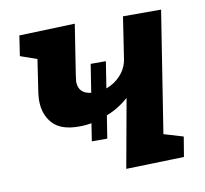

<svg xmlns="http://www.w3.org/2000/svg" viewBox="-66 -608 733 685"><g transform="rotate(-10 301.0 -266.0)"><path d="M490 -94 560 -73 548 -1 338 5 383 -244Q347 -212 303 -195L290 -113H234L244 -177Q224 -173 198 -173Q133 -173 103.5 -205.5Q74 -238 74 -289Q74 -298 76 -316L94 -436L34 -457L45 -530L247 -537L219 -357Q216 -336 216 -333Q216 -289 262 -284L278 -386H333L318 -290Q349 -301 371 -325.5Q393 -350 398 -382L421 -533H559Z"/></g></svg>

Font: Bitter Pro
Style: Bold Italic
Weight: 700
Italic angle: -9°
Designer: Sol Matas, and Bitter project Authors
Foundry: Sol Matas
Version: Version 1.010